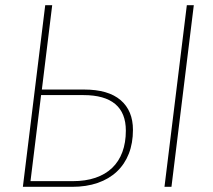

<svg xmlns="http://www.w3.org/2000/svg" viewBox="-20 -723 826 743"><path d="M261.5 -22Q311 -22 349.2 -35Q387.5 -48 413.8 -73Q440 -98 453.5 -134.5Q467 -171 467 -217.5Q467 -286 425.8 -320.5Q384.5 -355 303 -355H139L98 -22ZM305.5 -376.5Q399 -376.5 446.8 -335.5Q494.5 -294.5 494.5 -220.5Q494.5 -169 478.5 -128.2Q462.5 -87.5 432.2 -59Q402 -30.5 358.2 -15.2Q314.5 0 258.5 0H68.5L155 -703H182L142 -376.5ZM643.5 0H616.5L703 -703H730Z"/></svg>

Font: Lato ExtraLight
Style: Italic
Weight: 275
Italic angle: -7°
Designer: Lukasz Dziedzic with Adam Twardoch and Botio Nikoltchev
Foundry: tyPoland Lukasz Dziedzic
Version: Version 2.015; 2015-08-06; http://www.latofonts.com/